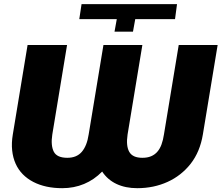

<svg xmlns="http://www.w3.org/2000/svg" viewBox="-20 -931 1108 960"><path d="M44 -258.5 117.9 -706H315.3L241.5 -258.5Q237.2 -230.8 239.2 -209.3Q241.1 -187.9 248.9 -172.6Q264.6 -142 316.8 -142Q363.6 -142 389.2 -172.1Q414.8 -202.1 423.3 -258.5L497.2 -706H691.8L617.9 -258.5Q609.4 -202.1 626.1 -172.1Q642.8 -142 691.8 -142Q717 -142 735.3 -149.7Q753.6 -157.3 766.5 -172.1Q779.5 -186.8 787.5 -208.6Q795.5 -230.5 799.7 -258.5L873.6 -706H1068.2L994.3 -258.5Q987.2 -215.6 972.1 -179.2Q957 -142.8 933.6 -112.6Q910.2 -82.7 881 -59.8Q851.9 -36.9 817.8 -21.5Q783.7 -6 745.6 2Q707.4 9.9 666.2 9.9Q607.2 9.9 562.5 -11.2Q517.8 -32.3 490.8 -73.2Q451 -32.3 400.4 -11.2Q349.8 9.9 291.2 9.9Q207 9.9 146.7 -21.3Q116.5 -36.9 93.9 -59.8Q71.4 -82.7 58.1 -112.6Q44.7 -142.4 40.8 -179Q36.9 -215.6 44 -258.5ZM376.4 -835.2 387.8 -910.5H865.1L855.1 -835.2H656.2L644.9 -772.7H552.6L563.9 -835.2Z"/></svg>

Font: Inter P Black
Style: Italic
Weight: 900
Italic angle: -9.40001°
Designer: Rasmus Andersson
Foundry: rsms
Version: Version 3.018;git-588b23468